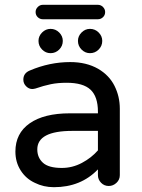

<svg xmlns="http://www.w3.org/2000/svg" viewBox="-20 -796 589 798"><path d="M158 -716Q146 -716 137 -724.5Q128 -733 128 -746Q128 -758 137 -767Q146 -776 158 -776H387Q399 -776 408 -767Q417 -758 417 -746Q417 -733 408 -724.5Q399 -716 387 -716ZM190 -575Q170 -575 155 -590Q140 -605 140 -626Q140 -646 155 -661Q170 -676 190 -676Q211 -676 226 -661Q241 -646 241 -626Q241 -605 226 -590Q211 -575 190 -575ZM354 -575Q334 -575 319 -590Q304 -605 304 -626Q304 -646 319 -661Q334 -676 354 -676Q375 -676 390 -661Q405 -646 405 -626Q405 -605 390 -590Q375 -575 354 -575ZM204 -18Q161 -18 125 -36Q88 -53 66 -87.5Q44 -122 44 -166Q44 -242 103.5 -283.5Q163 -325 270 -325H387V-332Q387 -394 356.5 -423Q326 -452 257 -452Q220 -452 191 -446Q162 -440 127 -428Q123 -427 119.5 -426.5Q116 -426 114 -426Q100 -426 88.5 -437.5Q77 -449 77 -465Q77 -492 104 -503Q186 -538 272 -538Q339 -538 388 -510Q434 -483 456 -439Q478 -395 478 -344V-68Q478 -49 464 -36Q450 -23 432 -23Q413 -23 400 -36.5Q387 -50 387 -68V-92Q316 -18 204 -18ZM237 -98Q281 -98 320.5 -119Q360 -140 387 -171V-252H281Q135 -252 135 -175Q135 -141 158.5 -119.5Q182 -98 237 -98Z"/></svg>

Font: Huninn
Style: Regular
Weight: 400
Designer: justfont
Foundry: justfont
Version: Version 1.003